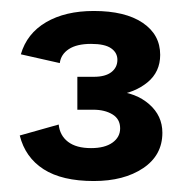

<svg xmlns="http://www.w3.org/2000/svg" viewBox="-20 -613 332 350"><path d="M151 -283Q93 -283 59.5 -304.5Q26 -326 16 -366L87 -386Q89 -366 104 -354.5Q119 -343 146 -343Q171 -343 185 -353Q199 -363 199 -379Q199 -396 185 -404.5Q171 -413 150 -413H121V-473H151Q172 -473 183 -481.5Q194 -490 194 -504Q194 -517 182.5 -525Q171 -533 146 -533Q120 -533 105.5 -523.5Q91 -514 89 -498L18 -514Q29 -552 64 -572.5Q99 -593 151 -593Q208 -593 240 -571.5Q272 -550 272 -513Q272 -482 249 -463Q226 -444 190 -439V-447Q228 -444 252 -423Q276 -402 276 -371Q276 -330 241 -306.5Q206 -283 151 -283Z"/></svg>

Font: Rokkitt SemiBold
Style: Bold
Weight: 700
Version: Version 3.103